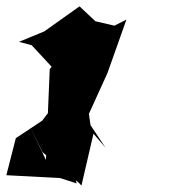

<svg xmlns="http://www.w3.org/2000/svg" viewBox="-53 -829 576 606"><path d="M189 -250 154 -377 239 -391 207 -611 142 -683 38 -696 165 -559 80 -448 -3 -393 -33 -276 137 -267ZM87 -730 7 -697 144 -660 104 -611 92 -324 39 -436 81 -349 197 -251 204 -243 242 -407 280 -363 220 -453 286 -598 346 -767 308 -748 248 -762 198 -809Z"/></svg>

Font: Asimov Silicon
Style: Regular
Weight: 400
Designer: Google
Version: Version 2.000980; 2014